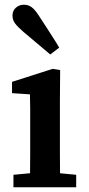

<svg xmlns="http://www.w3.org/2000/svg" viewBox="-20 -794 376 814"><path d="M37 0V-53L144 -63H197L303 -53V0ZM107 0Q107 -30 107.5 -67Q108 -104 108 -143Q108 -182 108 -215V-267Q108 -303 108 -333Q108 -363 107 -394L31 -399V-447L203 -502L235 -497L234 -366V-215Q234 -182 234 -143Q234 -104 234.5 -67Q235 -30 235 0ZM231 -592 193 -563Q175 -579 156.5 -594Q138 -609 119 -625.5Q100 -642 78 -660Q55 -680 44 -694.5Q33 -709 33 -728Q33 -749 47.5 -761.5Q62 -774 81 -774Q101 -774 115.5 -762.5Q130 -751 147 -724Q164 -699 178 -676.5Q192 -654 205.5 -633.5Q219 -613 231 -592Z"/></svg>

Font: Source Serif 4 SemiBold
Style: Regular
Weight: 600
Designer: Frank Grießhammer
Foundry: Adobe Systems Incorporated
Version: Version 4.004;hotconv 1.0.116;makeotfexe 2.5.65601